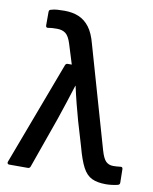

<svg xmlns="http://www.w3.org/2000/svg" viewBox="-81 -755 660 827"><g transform="rotate(10 249.5 -341.5)"><path d="M439 11Q401 11 377 -0.5Q353 -12 337 -42.5Q321 -73 306 -129L274 -237Q264 -273 255 -308Q246 -343 237 -384H236Q223 -343 211 -306Q199 -269 186 -231L107 -8Q104 0 96 0H14Q9 0 7 -3.5Q5 -7 7 -12L176 -462Q179 -471 187 -471H205L178 -558Q168 -590 153.5 -601Q139 -612 116 -612Q106 -612 96.5 -611.5Q87 -611 77 -609Q67 -608 67 -618V-677Q67 -687 76 -688Q88 -692 103.5 -693Q119 -694 134 -694Q170 -694 197 -682.5Q224 -671 243.5 -645.5Q263 -620 275 -574L402 -131Q412 -96 424.5 -84Q437 -72 456 -72Q464 -72 471 -72.5Q478 -73 487 -74Q498 -76 498 -65L499 -6Q499 3 489 5Q476 8 463 9.5Q450 11 439 11Z"/></g></svg>

Font: Sofia Sans Semi Condensed SemiBold
Style: Regular
Weight: 600
Designer: Botio Nikoltchev, Ani Petrova
Foundry: lettersoup
Version: Version 4.100